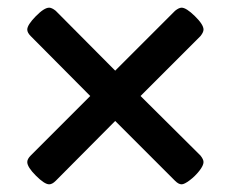

<svg xmlns="http://www.w3.org/2000/svg" viewBox="-20 -487 600 500"><path d="M51 -65Q51 -73 60 -82L215 -237L60 -393Q51 -402 51 -410Q51 -422 73 -444.5Q95 -467 108 -467Q115 -467 125 -459L280 -303L436 -459Q446 -467 453 -467Q465 -467 487.5 -445Q510 -423 510 -410Q510 -403 502 -393L346 -237L502 -82Q510 -72 510 -65Q510 -56 499 -42Q488 -28 474 -17.5Q460 -7 453 -7Q445 -7 436 -16L280 -172L125 -16Q116 -7 108 -7Q96 -7 73.5 -29.5Q51 -52 51 -65Z"/></svg>

Font: Asap-SemiBold
Style: Regular
Weight: 600
Designer: Pablo Cosgaya
Foundry: Omnibus-Type
Version: Version 2.000; ttfautohint (v1.8)